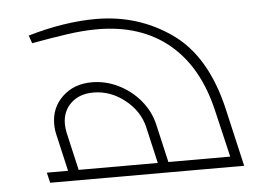

<svg xmlns="http://www.w3.org/2000/svg" viewBox="-43 -577 846 631"><g transform="rotate(-5 380.0 -261.5)"><path d="M738 0H98L90 -34H160L132 -156Q128 -172 128 -191Q128 -245 166 -281Q204 -317 263 -317Q308 -317 350 -296.5Q392 -276 422 -240Q452 -204 462 -160L491 -34H695L659 -187Q625 -335 532 -412Q439 -489 296 -489Q250 -489 197.5 -481.5Q145 -474 79 -462L70 -488Q190 -523 294 -523Q434 -523 543.5 -445.5Q653 -368 694 -191ZM456 -34 428 -156Q415 -209 368 -246Q321 -283 265 -283Q219 -283 191 -256.5Q163 -230 163 -188Q163 -175 166 -160L195 -34Z"/></g></svg>

Font: Cairo ExtraLight
Style: Italic
Weight: 275
Italic angle: -13°
Designer: Mohamed Gaber, Accademia di Belle Arti di Urbino and others
Foundry: Kief Type Foundry, Accademia di Belle Arti di Urbino and others
Version: Version 3.011